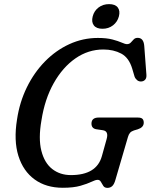

<svg xmlns="http://www.w3.org/2000/svg" viewBox="-20 -897 730 931"><path d="M454.5 -713Q497 -713 525.2 -705.5Q553.5 -698 570.2 -690.5Q587 -683 595.5 -683Q607 -683 614 -690.5Q621 -698 628.2 -705.8Q635.5 -713.5 647.5 -713.5Q676.5 -713.5 679.5 -674L690 -534Q691 -518 683.5 -510.2Q676 -502.5 665.5 -502Q654 -501 645.2 -508Q636.5 -515 632.5 -525.5L621 -564.5Q605 -617.5 567.8 -637.2Q530.5 -657 481 -657Q408 -657 346 -614Q284 -571 240.5 -493.8Q197 -416.5 181 -313.5Q165.5 -225.5 180.5 -166.2Q195.5 -107 233.2 -77.5Q271 -48 324 -48Q448.5 -48 474 -140L497 -222.5Q508 -261 479 -265.5L445.5 -270.5Q423.5 -275 423.5 -298Q424 -327 458.5 -327H648Q665.5 -327 671.5 -320Q677.5 -313 677 -300.5Q676 -279 648 -270L629.5 -264.5Q617 -260.5 610.5 -253Q604 -245.5 600.5 -233L540 -26Q534 -4 524.5 5Q515 14 501 14Q487 14 480.8 4.2Q474.5 -5.5 469.2 -15.2Q464 -25 453.5 -25Q443 -25 423.5 -15.5Q404 -6 370.2 3.8Q336.5 13.5 284.5 13.5Q203.5 13.5 148 -26.8Q92.5 -67 69.2 -141.2Q46 -215.5 62.5 -317.5Q75 -401.5 110.2 -473.5Q145.5 -545.5 198.2 -599.2Q251 -653 316.5 -683Q382 -713 454.5 -713ZM477 -757.5Q447.5 -757.5 435 -774Q422.5 -790.5 429.5 -817.5Q436.5 -844.5 458 -860.8Q479.5 -877 509 -877Q538.5 -877 551 -860.8Q563.5 -844.5 556.5 -817.5Q549.5 -791 528 -774.2Q506.5 -757.5 477 -757.5Z"/></svg>

Font: Fraunces 72pt S100
Style: Italic
Weight: 400
Italic angle: -16°
Version: Version 1.000; ttfautohint (v1.8.3)